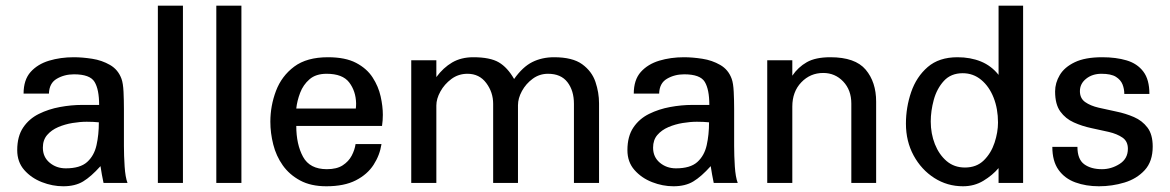

<svg xmlns="http://www.w3.org/2000/svg" viewBox="-20 -648 4145 680"><path d="M204.1 11.7Q166 11.7 128.4 -2.9Q90.8 -17.6 65.9 -45.9Q41 -74.2 41 -116.2Q41 -165 62 -196.3Q83 -227.5 117.7 -244.6Q152.3 -261.7 192.4 -269Q232.4 -276.4 270.5 -276.4H331.1Q331.1 -331.1 314.9 -357.9Q298.8 -384.8 242.2 -384.8Q208 -384.8 181.2 -369.1Q154.3 -353.5 153.3 -316.4H63.5Q63.5 -365.2 88.4 -393.1Q113.3 -420.9 153.8 -433.1Q194.3 -445.3 241.2 -445.3Q271.5 -445.3 306.2 -439.9Q340.8 -434.6 369.6 -418Q398.4 -401.4 410.2 -369.1Q416 -353.5 417.5 -322.8Q418.9 -292 418.9 -261.7V-130.9Q418.9 -96.7 421.4 -58.6Q423.8 -20.5 431.6 0H346.7Q343.8 -14.6 340.8 -29.8Q337.9 -44.9 335.9 -59.6Q302.7 -22.5 274.4 -5.4Q246.1 11.7 204.1 11.7ZM212.9 -51.8Q263.7 -51.8 288.6 -74.2Q313.5 -96.7 321.8 -133.8Q330.1 -170.9 330.1 -214.8Q322.3 -215.8 309.6 -216.3Q296.9 -216.8 287.1 -216.8Q263.7 -216.8 236.8 -212.4Q210 -208 186 -197.8Q162.1 -187.5 147 -169.9Q131.8 -152.3 131.8 -125Q131.8 -91.8 155.8 -71.8Q179.7 -51.8 212.9 -51.8Z M539.1 0V-627.9H627.9V0Z M746.1 0V-627.9H835V0Z M1135.7 11.7Q1081.1 11.7 1043 -8.8Q1004.9 -29.3 981.4 -62.5Q958 -95.7 947.8 -136.2Q937.5 -176.8 937.5 -216.8Q937.5 -273.4 957.5 -326.2Q977.5 -378.9 1022 -412.1Q1066.4 -445.3 1141.6 -445.3Q1203.1 -445.3 1241.2 -425.3Q1279.3 -405.3 1299.8 -373.5Q1320.3 -341.8 1328.1 -306.6Q1335.9 -271.5 1335.9 -241.2Q1335.9 -221.7 1333 -202.1H1029.3Q1029.3 -136.7 1053.2 -92.8Q1077.1 -48.8 1137.7 -48.8Q1172.9 -48.8 1193.8 -62.5Q1214.8 -76.2 1225.6 -96.7Q1236.3 -117.2 1239.3 -137.7H1331.1Q1325.2 -98.6 1303.2 -64.5Q1281.2 -30.3 1240.2 -9.3Q1199.2 11.7 1135.7 11.7ZM1029.3 -263.7H1240.2Q1241.2 -271.5 1241.2 -282.2Q1240.2 -325.2 1216.8 -356Q1193.4 -386.7 1136.7 -386.7Q1098.6 -386.7 1076.2 -367.2Q1053.7 -347.7 1043 -319.3Q1032.2 -291 1029.3 -263.7Z M1436.5 0V-434.6H1525.4V-375Q1549.8 -408.2 1581.5 -426.8Q1613.3 -445.3 1656.2 -445.3Q1715.8 -445.3 1746.6 -427.2Q1777.3 -409.2 1800.8 -368.2Q1831.1 -411.1 1865.2 -428.2Q1899.4 -445.3 1942.4 -445.3Q2007.8 -445.3 2042 -420.4Q2076.2 -395.5 2088.9 -357.9Q2101.6 -320.3 2101.6 -282.2V0H2012.7V-280.3Q2012.7 -327.1 1989.7 -356.9Q1966.8 -386.7 1920.9 -386.7Q1890.6 -386.7 1866.7 -369.1Q1842.8 -351.6 1828.6 -325.7Q1814.5 -299.8 1814.5 -275.4V0H1726.6V-280.3Q1726.6 -321.3 1702.1 -354Q1677.7 -386.7 1635.7 -386.7Q1603.5 -386.7 1578.6 -368.2Q1553.7 -349.6 1539.6 -323.7Q1525.4 -297.9 1525.4 -274.4V0Z M2365.2 11.7Q2327.1 11.7 2289.6 -2.9Q2252 -17.6 2227.1 -45.9Q2202.1 -74.2 2202.1 -116.2Q2202.1 -165 2223.1 -196.3Q2244.1 -227.5 2278.8 -244.6Q2313.5 -261.7 2353.5 -269Q2393.6 -276.4 2431.6 -276.4H2492.2Q2492.2 -331.1 2476.1 -357.9Q2460 -384.8 2403.3 -384.8Q2369.1 -384.8 2342.3 -369.1Q2315.4 -353.5 2314.5 -316.4H2224.6Q2224.6 -365.2 2249.5 -393.1Q2274.4 -420.9 2314.9 -433.1Q2355.5 -445.3 2402.3 -445.3Q2432.6 -445.3 2467.3 -439.9Q2502 -434.6 2530.8 -418Q2559.6 -401.4 2571.3 -369.1Q2577.1 -353.5 2578.6 -322.8Q2580.1 -292 2580.1 -261.7V-130.9Q2580.1 -96.7 2582.5 -58.6Q2585 -20.5 2592.8 0H2507.8Q2504.9 -14.6 2502 -29.8Q2499 -44.9 2497.1 -59.6Q2463.9 -22.5 2435.5 -5.4Q2407.2 11.7 2365.2 11.7ZM2374 -51.8Q2424.8 -51.8 2449.7 -74.2Q2474.6 -96.7 2482.9 -133.8Q2491.2 -170.9 2491.2 -214.8Q2483.4 -215.8 2470.7 -216.3Q2458 -216.8 2448.2 -216.8Q2424.8 -216.8 2397.9 -212.4Q2371.1 -208 2347.2 -197.8Q2323.2 -187.5 2308.1 -169.9Q2293 -152.3 2293 -125Q2293 -91.8 2316.9 -71.8Q2340.8 -51.8 2374 -51.8Z M2697.3 0V-434.6H2786.1V-379.9Q2806.6 -410.2 2837.4 -427.7Q2868.2 -445.3 2920.9 -445.3Q3008.8 -445.3 3045.9 -401.4Q3083 -357.4 3083 -288.1V0H2995.1V-281.2Q2995.1 -329.1 2966.3 -359.4Q2937.5 -389.6 2895.5 -389.6Q2849.6 -389.6 2817.9 -356.4Q2786.1 -323.2 2786.1 -270.5V0Z M3390.6 11.7Q3335 11.7 3289.1 -17.6Q3243.2 -46.9 3215.8 -97.2Q3188.5 -147.5 3188.5 -210Q3188.5 -267.6 3207 -321.8Q3225.6 -376 3265.6 -410.6Q3305.7 -445.3 3371.1 -445.3Q3417 -445.3 3454.1 -430.2Q3491.2 -415 3516.6 -382.8V-627.9H3603.5V0H3516.6V-52.7Q3495.1 -27.3 3462.9 -7.8Q3430.7 11.7 3390.6 11.7ZM3397.5 -54.7Q3438.5 -54.7 3464.4 -80.1Q3490.2 -105.5 3502.4 -142.6Q3514.6 -179.7 3514.6 -213.9Q3514.6 -262.7 3499 -302.2Q3483.4 -341.8 3455.1 -365.2Q3426.8 -388.7 3389.6 -388.7Q3347.7 -388.7 3322.8 -361.3Q3297.9 -334 3287.1 -294.4Q3276.4 -254.9 3276.4 -217.8Q3276.4 -174.8 3291 -137.7Q3305.7 -100.6 3332.5 -77.6Q3359.4 -54.7 3397.5 -54.7Z M3872.1 11.7Q3826.2 11.7 3788.6 -2Q3751 -15.6 3729 -46.4Q3707 -77.1 3707 -127.9H3795.9Q3795.9 -84 3819.8 -66.4Q3843.8 -48.8 3882.8 -48.8Q3916 -48.8 3945.3 -67.4Q3974.6 -85.9 3974.6 -121.1Q3974.6 -147.5 3955.6 -160.6Q3936.5 -173.8 3907.2 -180.7Q3877.9 -187.5 3845.2 -194.3Q3812.5 -201.2 3783.2 -214.4Q3753.9 -227.5 3735.4 -252.9Q3716.8 -278.3 3716.8 -324.2Q3716.8 -354.5 3733.4 -382.3Q3750 -410.2 3786.6 -427.7Q3823.2 -445.3 3883.8 -445.3Q3932.6 -445.3 3970.2 -434.1Q4007.8 -422.9 4029.3 -394.5Q4050.8 -366.2 4050.8 -315.4H3961.9Q3961.9 -333 3955.6 -349.1Q3949.2 -365.2 3932.1 -376Q3915 -386.7 3880.9 -386.7Q3848.6 -386.7 3826.7 -369.1Q3804.7 -351.6 3804.7 -325.2Q3804.7 -299.8 3823.2 -286.6Q3841.8 -273.4 3871.1 -266.6Q3900.4 -259.8 3933.6 -252.9Q3966.8 -246.1 3996.1 -233.4Q4025.4 -220.7 4043.9 -196.3Q4062.5 -171.9 4062.5 -128.9Q4062.5 -76.2 4034.2 -45.4Q4005.9 -14.6 3962.4 -1.5Q3918.9 11.7 3872.1 11.7Z"/></svg>

Font: Padauk Book
Style: Regular
Weight: 400
Designer: Debbi Hosken, Becca Hirsbrunner Spalinger
Foundry: SIL International
Version: Version 5.000